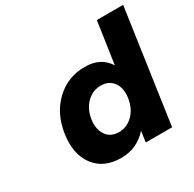

<svg xmlns="http://www.w3.org/2000/svg" viewBox="-162 -914 1103 1092"><g transform="rotate(-30 389.0 -367.5)"><path d="M123 -272Q141.1 -395.5 220.2 -470.7Q299.3 -545.9 411.1 -545.9Q516.6 -545.9 564.9 -467.8L605 -742.2H777.8L670.9 0H498L507.8 -70.8Q438 6.8 335 6.8Q221.2 6.8 163.1 -69.8Q105 -146.5 123 -272ZM295.9 -268.1Q287.6 -205.6 314.9 -166.3Q342.3 -127 396 -127Q449.7 -127 488.8 -166.3Q527.8 -205.6 537.1 -268.1Q546.4 -330.6 518.6 -369.4Q490.7 -408.2 437 -408.2Q383.3 -408.2 344.5 -369.4Q305.7 -330.6 295.9 -268.1Z"/></g></svg>

Font: Trueno
Style: Bold Italic
Weight: 700
Designer: Julieta Ulanovsky
Foundry: Julieta Ulanovsky
Version: Version 3.001b | FøM Fix